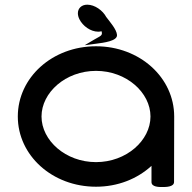

<svg xmlns="http://www.w3.org/2000/svg" viewBox="-20 -778 800 800"><path d="M380 -585.2C197.5 -585.2 54.2 -454.6 54.2 -292.6C54.2 -130.6 197.5 0 380 0C470.4 0 551.4 -32.3 611.2 -86.9L611.2 -19.5C611.2 1.5 642.8 1.3 656.4 1.3C671.1 1.3 705.2 1.2 705.2 -19.8L705.8 -292.6C705.8 -454.6 562.5 -585.2 380 -585.2ZM607 -292.6C607 -192.7 506.6 -102.5 380 -102.5C253.4 -102.5 153 -192.7 153 -292.6C153 -392.5 253.4 -482.7 380 -482.7C506.6 -482.7 607 -392.5 607 -292.6ZM422.5 -707.4C408.5 -733.9 375.4 -758.5 343.5 -758.5C319.8 -758.5 304.4 -743.2 304.5 -722.8C304.5 -714.8 306.7 -706.4 310.8 -698C324.6 -669.9 357.4 -646 388.9 -646C394 -646 398 -646.4 403.1 -647.9C408.8 -629.7 399.3 -628.7 375.1 -614.5L332.6 -589.5L381.9 -596.1C410 -599.8 471.1 -606.7 467.4 -633.3C465.5 -655.5 438.8 -685.8 422.5 -707.4Z"/></svg>

Font: Hi.
Style: Black
Weight: 400
Designer: Mew Too, Robert Jablonski
Foundry: Cannot Into Space Fonts
Version: Version 1.996